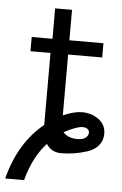

<svg xmlns="http://www.w3.org/2000/svg" viewBox="-91 -609 504 792"><g transform="rotate(5 161.0 -212.5)"><path d="M-39 146Q-1 -4 102 -88V-386H19V-445H105V-571H175V-445H316V-386H175V-134Q220 -154 254 -154Q292 -154 322 -132.5Q352 -111 352 -73Q352 -44 334.5 -24Q317 -4 288.5 5Q260 14 234 18Q208 22 181 22Q141 22 120 -11Q65 48 39 146ZM184 -65Q204 -42 244 -42Q268 -42 279.5 -53Q291 -64 288 -78Q282 -93 261 -93Q236 -93 184 -65Z"/></g></svg>

Font: CMU Sans Serif
Style: Medium
Weight: 500
Version: Version 0.7.0